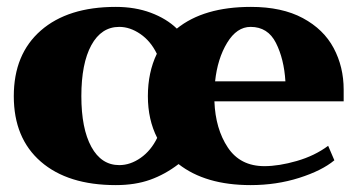

<svg xmlns="http://www.w3.org/2000/svg" viewBox="-20 -527 1041 557"><path d="M20 -248Q20 -370 98.5 -438.5Q177 -507 316 -507Q372 -507 417.5 -490Q463 -473 493 -444Q571 -507 708 -507Q798 -507 858.5 -474.5Q919 -442 948 -387.5Q977 -333 977 -267V-233H602Q605 -153 641 -99Q677 -45 747 -45Q789 -45 841 -60Q893 -75 932 -104L950 -62Q914 -32 848 -11Q782 10 707 10Q576 10 498 -51Q459 -21 415.5 -5.5Q372 10 316 10Q177 10 98.5 -58Q20 -126 20 -248ZM436 -127Q409 -180 409 -248Q409 -317 435 -371Q417 -408 387 -428.5Q357 -449 326 -449Q274 -449 245 -396Q216 -343 216 -248Q216 -154 245 -101Q274 -48 326 -48Q358 -48 388 -69Q418 -90 436 -127ZM808 -291Q804 -356 780.5 -402.5Q757 -449 707 -449Q667 -449 639 -403Q611 -357 604 -291Z"/></svg>

Font: Trirong Black
Style: Regular
Weight: 900
Designer: Katatrad Team
Foundry: CadsonDemak
Version: Version 1.001